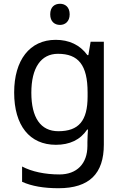

<svg xmlns="http://www.w3.org/2000/svg" viewBox="-20 -757 655 1017"><path d="M298 -737C269 -737 246 -720 246 -681C246 -643 269 -625 298 -625C325 -625 349 -643 349 -681C349 -720 325 -737 298 -737ZM275 -546C137 -546 55 -438 55 -267C55 -92 137 10 276 10C349 10 405 -16 442 -71H446C445 -59 443 -21 443 -5V16C443 110 387 167 295 167C218 167 148 152 97 125V206C148 229 212 240 290 240C454 240 530 162 530 9V-536H460L448 -465H443C403 -520 345 -546 275 -546ZM287 -472C395 -472 444 -413 444 -267V-246C444 -117 397 -62 289 -62C195 -62 146 -134 146 -266C146 -398 197 -472 287 -472Z"/></svg>

Font: Noto Sans Osage
Style: Regular
Weight: 400
Designer: Monotype Design Team
Foundry: Monotype Imaging Inc.
Version: Version 2.002